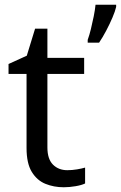

<svg xmlns="http://www.w3.org/2000/svg" viewBox="-20 -780 510 810"><path d="M264 -62Q284 -62 305 -65.5Q326 -69 339 -73V-6Q325 1 299 5.5Q273 10 249 10Q207 10 171.5 -4.5Q136 -19 114 -55Q92 -91 92 -156V-468H16V-510L93 -545L128 -659H180V-536H335V-468H180V-158Q180 -109 203.5 -85.5Q227 -62 264 -62ZM470 -751Q466 -733 454.5 -706Q443 -679 428 -650.5Q413 -622 398 -600H350V-612Q357 -631 363.5 -657.5Q370 -684 375.5 -711.5Q381 -739 383 -760H470Z"/></svg>

Font: Noto Znamenny Musical Notation
Style: Regular
Weight: 400
Version: Version 1.003; ttfautohint (v1.8.4.7-5d5b)